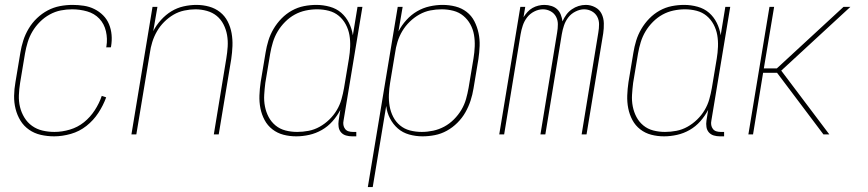

<svg xmlns="http://www.w3.org/2000/svg" viewBox="-20 -548 3540 783"><path d="M201 8Q173 8 146.5 2Q120 -4 98.5 -19Q77 -34 63.5 -56Q50 -78 43.5 -104Q37 -130 37.5 -157.5Q38 -185 43 -213L63 -333Q67 -358 75 -383Q83 -408 97 -431.5Q111 -455 131 -474Q151 -493 174.5 -505.5Q198 -518 224 -523Q250 -528 276 -528Q299 -528 322 -524.5Q345 -521 365 -511Q385 -501 400.5 -485.5Q416 -470 424.5 -449.5Q433 -429 435 -406Q437 -383 433 -359L432 -355H413L414 -359Q419 -390 412 -420.5Q405 -451 385 -472Q365 -493 335.5 -501.5Q306 -510 274 -510Q251 -510 228 -505.5Q205 -501 183 -489Q161 -477 143 -459Q125 -441 112.5 -420Q100 -399 93 -376Q86 -353 82 -330L62 -210Q58 -185 57 -160Q56 -135 61.5 -112Q67 -89 79.5 -68.5Q92 -48 111 -34.5Q130 -21 153.5 -15.5Q177 -10 202 -10Q233 -10 265 -19.5Q297 -29 322.5 -49.5Q348 -70 366.5 -98.5Q385 -127 395 -157L413 -151Q401 -118 381 -87.5Q361 -57 332.5 -34.5Q304 -12 269 -2Q234 8 201 8Z M516 0 602 -520H622L605 -421Q617 -445 636.5 -466.5Q656 -488 679 -502Q702 -516 728.5 -522Q755 -528 781 -528Q808 -528 833 -521Q858 -514 877.5 -498.5Q897 -483 908.5 -460.5Q920 -438 924.5 -412.5Q929 -387 928 -360.5Q927 -334 923 -307L872 0H852L903 -310Q907 -334 908.5 -358Q910 -382 906 -405Q902 -428 891.5 -448.5Q881 -469 864 -483Q847 -497 824 -503.5Q801 -510 777 -510Q755 -510 731.5 -505Q708 -500 687.5 -488Q667 -476 649.5 -458.5Q632 -441 620 -420Q608 -399 601 -376.5Q594 -354 591 -331L536 0Z M1188 8Q1161 8 1136 1.5Q1111 -5 1091 -20.5Q1071 -36 1059 -58.5Q1047 -81 1042 -106.5Q1037 -132 1038 -159Q1039 -186 1043 -213L1063 -333Q1067 -358 1074.5 -382.5Q1082 -407 1095.5 -430Q1109 -453 1128 -472.5Q1147 -492 1170.5 -505Q1194 -518 1219.5 -523Q1245 -528 1270 -528Q1298 -528 1325 -520.5Q1352 -513 1371.5 -496Q1391 -479 1403 -455Q1415 -431 1419 -404L1438 -520H1458L1381 -56Q1379 -47 1380.5 -38Q1382 -29 1387.5 -22Q1393 -15 1401.5 -12.5Q1410 -10 1419 -10H1433V8H1416Q1403 8 1391 4.5Q1379 1 1371 -8Q1363 -17 1361 -30Q1359 -43 1361 -56L1368 -100Q1355 -75 1336 -53.5Q1317 -32 1292.5 -18Q1268 -4 1241 2Q1214 8 1188 8ZM1192 -10Q1215 -10 1238.5 -14.5Q1262 -19 1283.5 -31Q1305 -43 1323 -60.5Q1341 -78 1353.5 -99Q1366 -120 1372.5 -143Q1379 -166 1383 -189L1403 -309Q1407 -333 1408 -357.5Q1409 -382 1405 -405Q1401 -428 1390 -448.5Q1379 -469 1361.5 -483.5Q1344 -498 1321 -504Q1298 -510 1273 -510Q1250 -510 1226.5 -505Q1203 -500 1182 -488.5Q1161 -477 1143 -459Q1125 -441 1112.5 -420Q1100 -399 1093 -376Q1086 -353 1082 -330L1062 -210Q1059 -186 1057.5 -161.5Q1056 -137 1060.5 -114Q1065 -91 1075.5 -71Q1086 -51 1103.5 -36.5Q1121 -22 1144 -16Q1167 -10 1192 -10Z M1480 215 1602 -520H1622L1605 -420Q1618 -445 1637.5 -466.5Q1657 -488 1681 -502Q1705 -516 1732 -522Q1759 -528 1785 -528Q1812 -528 1837.5 -521.5Q1863 -515 1883 -499.5Q1903 -484 1914.5 -461.5Q1926 -439 1931.5 -413.5Q1937 -388 1936 -361Q1935 -334 1931 -307L1911 -187Q1907 -162 1899 -137.5Q1891 -113 1878 -90Q1865 -67 1845.5 -47.5Q1826 -28 1802.5 -15Q1779 -2 1753.5 3Q1728 8 1703 8Q1675 8 1648.5 0.5Q1622 -7 1602.5 -24Q1583 -41 1570.5 -65Q1558 -89 1555 -116L1500 215ZM1700 -10Q1723 -10 1746.5 -15Q1770 -20 1791.5 -31.5Q1813 -43 1831 -61Q1849 -79 1861.5 -100Q1874 -121 1880.5 -144Q1887 -167 1891 -190L1911 -310Q1915 -334 1916 -358.5Q1917 -383 1913 -406Q1909 -429 1898 -449Q1887 -469 1869.5 -483.5Q1852 -498 1829 -504Q1806 -510 1781 -510Q1758 -510 1735 -505.5Q1712 -501 1690.5 -489Q1669 -477 1651 -459.5Q1633 -442 1620.5 -421Q1608 -400 1601 -377Q1594 -354 1591 -331L1571 -211Q1567 -187 1566 -162.5Q1565 -138 1569 -115Q1573 -92 1583.5 -71.5Q1594 -51 1611.5 -36.5Q1629 -22 1652 -16Q1675 -10 1700 -10Z M2016 0 2102 -520H2122L2115 -478Q2122 -489 2131 -499Q2140 -509 2151.5 -515.5Q2163 -522 2175.5 -525Q2188 -528 2200 -528Q2215 -528 2229 -523.5Q2243 -519 2252.5 -510Q2262 -501 2267 -488Q2272 -475 2274 -461Q2280 -475 2289.5 -488Q2299 -501 2312 -510Q2325 -519 2339.5 -523.5Q2354 -528 2369 -528Q2389 -528 2407 -518.5Q2425 -509 2433.5 -491.5Q2442 -474 2442.5 -453Q2443 -432 2440 -412L2372 0H2352L2420 -415Q2423 -432 2423 -449Q2423 -466 2415.5 -480Q2408 -494 2393.5 -502Q2379 -510 2362 -510Q2345 -510 2327 -501Q2309 -492 2297.5 -477Q2286 -462 2280 -444Q2274 -426 2271 -408L2204 0H2184L2252 -415Q2255 -432 2255 -449Q2255 -466 2247.5 -480Q2240 -494 2225.5 -502Q2211 -510 2194 -510Q2176 -510 2158.5 -501Q2141 -492 2129.5 -477Q2118 -462 2112 -444Q2106 -426 2103 -408L2036 0Z M2688 8Q2661 8 2636 1.5Q2611 -5 2591 -20.5Q2571 -36 2559 -58.5Q2547 -81 2542 -106.5Q2537 -132 2538 -159Q2539 -186 2543 -213L2563 -333Q2567 -358 2574.5 -382.5Q2582 -407 2595.5 -430Q2609 -453 2628 -472.5Q2647 -492 2670.5 -505Q2694 -518 2719.5 -523Q2745 -528 2770 -528Q2798 -528 2825 -520.5Q2852 -513 2871.5 -496Q2891 -479 2903 -455Q2915 -431 2919 -404L2938 -520H2958L2881 -56Q2879 -47 2880.5 -38Q2882 -29 2887.5 -22Q2893 -15 2901.5 -12.5Q2910 -10 2919 -10H2933V8H2916Q2903 8 2891 4.5Q2879 1 2871 -8Q2863 -17 2861 -30Q2859 -43 2861 -56L2868 -100Q2855 -75 2836 -53.5Q2817 -32 2792.5 -18Q2768 -4 2741 2Q2714 8 2688 8ZM2692 -10Q2715 -10 2738.5 -14.5Q2762 -19 2783.5 -31Q2805 -43 2823 -60.5Q2841 -78 2853.5 -99Q2866 -120 2872.5 -143Q2879 -166 2883 -189L2903 -309Q2907 -333 2908 -357.5Q2909 -382 2905 -405Q2901 -428 2890 -448.5Q2879 -469 2861.5 -483.5Q2844 -498 2821 -504Q2798 -510 2773 -510Q2750 -510 2726.5 -505Q2703 -500 2682 -488.5Q2661 -477 2643 -459Q2625 -441 2612.5 -420Q2600 -399 2593 -376Q2586 -353 2582 -330L2562 -210Q2559 -186 2557.5 -161.5Q2556 -137 2560.5 -114Q2565 -91 2575.5 -71Q2586 -51 2603.5 -36.5Q2621 -22 2644 -16Q2667 -10 2692 -10Z M3338 0 3149 -251H3092L3051 0H3032L3118 -520H3137L3095 -269H3148L3420 -520H3448L3166 -260L3362 0Z"/></svg>

Font: Iosevka Term Curly Thin
Style: Italic
Weight: 100
Italic angle: -9°
Designer: Belleve Invis
Foundry: Belleve Invis
Version: Version 32.3.0